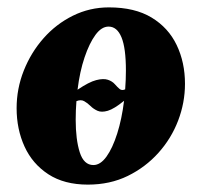

<svg xmlns="http://www.w3.org/2000/svg" viewBox="-20 -490 546 520"><path d="M218 10Q154 10 111 -18Q68 -46 46.5 -93Q25 -140 25 -197Q25 -250 44.5 -299Q64 -348 98 -386.5Q132 -425 177.5 -447.5Q223 -470 275 -470Q345 -470 390.5 -442.5Q436 -415 458.5 -368Q481 -321 481 -263Q481 -212 462.5 -163.5Q444 -115 409 -76Q374 -37 326 -13.5Q278 10 218 10ZM274 -418Q255 -418 238.5 -395.5Q222 -373 209 -334.5Q196 -296 190 -247Q221 -268 240.5 -273Q260 -278 272 -274Q284 -270 291 -262Q298 -254 304 -249Q310 -244 319 -248Q321 -274 321 -299Q321 -360 309 -389Q297 -418 274 -418ZM233 -43Q252 -43 268.5 -66Q285 -89 297.5 -128.5Q310 -168 316 -217Q289 -195 272 -190Q255 -185 244 -190Q233 -195 225 -203Q217 -211 208 -216Q199 -221 187 -216Q185 -191 185 -166Q185 -112 196 -77.5Q207 -43 233 -43Z"/></svg>

Font: Spectral ExtraBold
Style: Italic
Weight: 800
Italic angle: -10°
Designer: Jean-Baptiste Levee
Foundry: Production Type
Version: Version 2.001